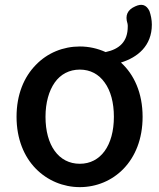

<svg xmlns="http://www.w3.org/2000/svg" viewBox="-20 -755 655 789"><path d="M410 -416C435 -382 448 -333 448 -275C448 -158 394 -82 308 -82C221 -82 167 -158 167 -275C167 -333 181 -382 205 -416C229 -450 265 -469 308 -469C351 -469 386 -450 410 -416ZM127 -62C175 -13 240 14 308 14C444 14 566 -92 566 -275C566 -373 531 -449 477 -498C545 -519 604 -566 604 -654C604 -673 600 -693 594 -710C581 -736 562 -741 536 -729C504 -715 493 -692 504 -658C505 -654 505 -650 505 -646C505 -584 471 -553 414 -541C381 -556 345 -564 308 -564C240 -564 175 -538 127 -488C79 -439 48 -367 48 -275C48 -184 79 -111 127 -62Z"/></svg>

Font: GenSenRounded2 TW M
Style: Regular
Weight: 500
Version: Version 2.100;PS 2.1;hotconv 16.6.51;makeotf.lib2.5.65220 DE